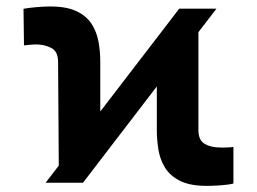

<svg xmlns="http://www.w3.org/2000/svg" viewBox="-20 -573 806 602"><path d="M123 0 542 -545.9H658.7L240.2 0ZM164.6 -10.3 162.1 -378.9Q162.1 -411.6 140.9 -422.6Q119.6 -433.6 93.8 -433.6Q84 -433.6 74 -432.6Q64 -431.6 55.2 -430.7L53.7 -545.4Q68.4 -548.3 92.8 -550.5Q117.2 -552.7 137.7 -552.7Q188 -552.7 219 -538.3Q250 -523.9 266.4 -499.3Q282.7 -474.6 288.6 -443.6Q294.4 -412.6 294.4 -378.9V-124.5ZM628.4 9.8Q575.7 9.8 544.2 -6.1Q512.7 -22 497.1 -47.9Q481.4 -73.7 476.6 -104.5Q471.7 -135.3 471.7 -164.6V-420.4L602.1 -534.7V-164.1Q602.5 -132.8 622.3 -121.6Q642.1 -110.4 672.4 -110.4Q680.2 -110.4 690.9 -110.6Q701.7 -110.8 711.9 -112.3V2.4Q696.8 6.3 671.6 8.1Q646.5 9.8 628.4 9.8Z"/></svg>

Font: Inter 24pt ExtraBold
Style: Regular
Weight: 800
Designer: Rasmus Andersson
Foundry: rsms
Version: Version 4.001;git-66647c0bb